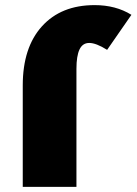

<svg xmlns="http://www.w3.org/2000/svg" viewBox="-20 -731 534 751"><path d="M69 -397Q69 -545 144 -628Q219 -711 350 -711Q433 -711 494 -673L399 -536Q356 -563 329 -563Q303 -563 291 -537.5Q279 -512 279 -462V0H69Z"/></svg>

Font: Ysabeau Black
Style: Regular
Weight: 900
Designer: Christian Thalmann (Catharsis Fonts)
Version: Version 0.003